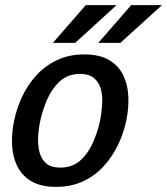

<svg xmlns="http://www.w3.org/2000/svg" viewBox="-20 -720 651 748"><path d="M35 -250Q45 -298 66.5 -344Q88 -390 122 -427Q156 -464 202.5 -486Q249 -508 308 -508Q368 -508 405 -486Q442 -464 460 -427Q478 -390 480 -344Q482 -298 472 -250Q462 -202 440 -156Q418 -110 384.5 -73Q351 -36 304.5 -14Q258 8 198 8Q139 8 102 -14Q65 -36 47 -73Q29 -110 27 -156Q25 -202 35 -250ZM137 -250Q130 -218 128.5 -186Q127 -154 134 -127Q141 -100 160 -83.5Q179 -67 215 -67Q262 -67 293 -95Q324 -123 342.5 -165.5Q361 -208 370 -250Q376 -282 378 -314Q380 -346 373 -372.5Q366 -399 346.5 -415.5Q327 -432 292 -432Q245 -432 214 -404Q183 -376 164.5 -334Q146 -292 137 -250ZM434 -700 273 -553H186L314 -700ZM611 -700 449 -553H363L491 -700Z"/></svg>

Font: Epunda Sans Medium
Style: Italic
Weight: 500
Italic angle: -12.0243°
Designer: Simon Atzbach
Foundry: typofactur
Version: Version 2.204; ttfautohint (v1.8.4.7-5d5b)